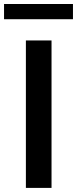

<svg xmlns="http://www.w3.org/2000/svg" viewBox="-50 -916 376 936"><path d="M201.2 -718.8V0H76.2V-718.8ZM-30.3 -822.3V-896.5H305.7V-822.3Z"/></svg>

Font: Min Sans SemiBold
Style: Regular
Weight: 600
Designer: Jinseong-Kim, NotoSansCJK, Nunito
Foundry: Jinseong-Kim
Version: Version 1.400;Glyphs 3.1.2 (3151)